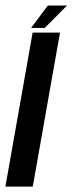

<svg xmlns="http://www.w3.org/2000/svg" viewBox="-45 -692 268 712"><path d="M-25 0 76 -571H177.5L76.5 0ZM70.5 -588.5 132.5 -671.5H203.5L121 -588.5Z"/></svg>

Font: Anybody Condensed Medium
Style: Italic
Weight: 500
Width: 3
Italic angle: -10°
Designer: Tyler Finck
Foundry: Etcetera Type Company
Version: Version 1.010; ttfautohint (v1.8.3) -l 8 -r 50 -G 200 -x 14 